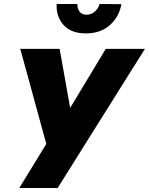

<svg xmlns="http://www.w3.org/2000/svg" viewBox="-20 -946 749 966"><path d="M265 -926H369Q369 -903 380 -888Q391 -873 413 -872Q437 -871 456 -887Q475 -903 481 -926L591 -925Q579 -861 532.5 -819.5Q486 -778 412 -778Q338 -778 300 -820Q262 -862 265 -926ZM709 -700 270 0H77L213 -222L82 -700H280L333 -403L512 -700Z"/></svg>

Font: Jost* Heavy
Style: Italic
Weight: 800
Italic angle: -10°
Version: Version 3.7